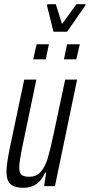

<svg xmlns="http://www.w3.org/2000/svg" viewBox="-20 -891 430 919"><path d="M11 -69Q11 -103 26 -178L96 -510H154L90 -203Q82 -165 77 -135Q72 -105 72 -90Q72 -64 83 -54.5Q94 -45 120 -45Q155 -45 175.5 -69Q196 -93 207.5 -130.5Q219 -168 235 -242L292 -510H349L243 0H191L201 -65H196Q165 8 93 8Q50 8 30.5 -9.5Q11 -27 11 -69ZM139 -607 155 -679H214L199 -607ZM286 -607 301 -679H362L345 -607ZM236 -739 205 -864 207 -871H247L277 -776L346 -871H390L388 -864L301 -739Z"/></svg>

Font: Saira Ultra Condensed
Style: Italic
Weight: 400
Width: 1
Italic angle: -12°
Designer: Hector Gatti with collaboration of the Omnibus-Type team
Foundry: Omnibus-Type
Version: Version 1.001; ttfautohint (v1.8)